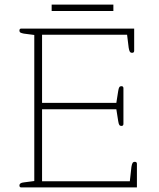

<svg xmlns="http://www.w3.org/2000/svg" viewBox="-20 -820 696 840"><path d="M206 -800H476V-772H206ZM65 -9Q65 -20 84 -22L130 -28V-667L84 -673Q74 -675 69.5 -677.5Q65 -680 65 -686Q65 -695 73 -695H567V-598Q567 -589 558 -589Q551 -589 548 -594Q545 -599 543 -611L536 -668H164V-370H489L497 -421Q499 -434 502 -438.5Q505 -443 511 -443Q520 -443 520 -434V-278Q520 -269 511 -269Q505 -269 502 -273.5Q499 -278 497 -291L489 -342H164V-27H548L555 -90Q557 -102 560 -107Q563 -112 570 -112Q579 -112 579 -103V0H73Q65 0 65 -9Z"/></svg>

Font: Maitree ExtraLight
Style: Regular
Weight: 250
Designer: CadsonDemak Team
Foundry: CadsonDemak
Version: Version 1.002